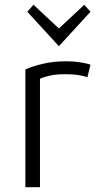

<svg xmlns="http://www.w3.org/2000/svg" viewBox="-20 -782 410 802"><path d="M86 0V-492Q115 -505 159 -515.5Q203 -526 258 -526Q289 -526 316.5 -521.5Q344 -517 358 -512L345 -459Q334 -464 310 -468Q286 -472 251 -472Q215 -472 188 -466Q161 -460 147 -453V0ZM226 -589 94 -733 120 -762 226 -663 332 -762 358 -733Z"/></svg>

Font: Ubuntu Sans Light
Style: Regular
Weight: 300
Designer: Dalton Maag Ltd
Foundry: Dalton Maag Ltd
Version: Version 1.006; ttfautohint (v1.8.4.7-5d5b)